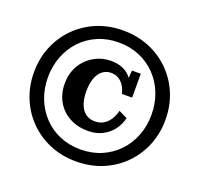

<svg xmlns="http://www.w3.org/2000/svg" viewBox="-133 -893 1119 1076"><g transform="rotate(20 426.0 -355.0)"><path d="M442.6 -498.8Q420.4 -498.8 402.5 -489Q384.6 -479.2 372 -460.9Q359.4 -442.6 352.7 -415.7Q346 -388.8 346 -354Q346 -310.4 357.7 -278.4Q369.4 -246.4 392.1 -229.1Q414.8 -211.8 447 -211.8Q477.4 -211.8 499.7 -225.3Q522 -238.8 536.7 -262.1Q551.4 -285.4 558.6 -314.6L609.6 -290.2Q600.8 -250.2 576.2 -217.9Q551.6 -185.6 514.3 -166.9Q477 -148.2 429.8 -148.2Q368.4 -148.2 320.3 -173.9Q272.2 -199.6 244.9 -246.3Q217.6 -293 217.6 -354Q217.6 -415 244.8 -461.7Q272 -508.4 318.7 -535.1Q365.4 -561.8 421.4 -561.8Q462 -561.8 493.6 -547.3Q525.2 -532.8 545.9 -502.7Q566.6 -472.6 573.6 -425.2L538.8 -446.8L547 -550.8H599.6V-408.6H538.8Q532.2 -435.4 519.3 -455.7Q506.4 -476 487.3 -487.4Q468.2 -498.8 442.6 -498.8ZM117.2 -355Q117.2 -288 139.7 -229.9Q162.2 -171.8 203.3 -128.4Q244.4 -85 300.8 -60.7Q357.2 -36.4 425.4 -36.4Q493.6 -36.4 550.2 -60.7Q606.8 -85 648.2 -128.4Q689.6 -171.8 712.1 -229.9Q734.6 -288 734.6 -355Q734.6 -422 712.1 -480.1Q689.6 -538.2 648.2 -581.6Q606.8 -625 550.2 -649.3Q493.6 -673.6 425.4 -673.6Q357.2 -673.6 300.8 -649.3Q244.4 -625 203.3 -581.6Q162.2 -538.2 139.7 -480.1Q117.2 -422 117.2 -355ZM34 -355Q34 -437.8 63.3 -508.7Q92.6 -579.6 145.6 -632.8Q198.6 -686 269.7 -715.6Q340.8 -745.2 425.4 -745.2Q510 -745.2 581.6 -715.6Q653.2 -686 706.2 -632.8Q759.2 -579.6 788.5 -508.7Q817.8 -437.8 817.8 -355Q817.8 -272.2 788.5 -201.3Q759.2 -130.4 706.2 -77.2Q653.2 -24 581.6 5.6Q510 35.2 425.4 35.2Q340.8 35.2 269.7 5.6Q198.6 -24 145.6 -77.2Q92.6 -130.4 63.3 -201.3Q34 -272.2 34 -355Z"/></g></svg>

Font: Roboto Serif 20pt
Style: Italic
Weight: 400
Italic angle: -10°
Designer: Greg Gazdowicz
Foundry: Commercial Type
Version: Version 1.008